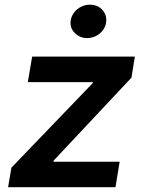

<svg xmlns="http://www.w3.org/2000/svg" viewBox="-20 -782 603 802"><path d="M27.7 -81.7 366.8 -434.3 368.3 -438.9H96.2L114.3 -545.5H543.3L529.1 -457.7L204.2 -111.2L202.8 -106.5H479.8L462.4 0H13.8ZM274.9 -692.5Q276.3 -707.7 283.6 -720.5Q290.8 -733.3 301.8 -742.7Q312.9 -752.1 326.7 -757.3Q340.6 -762.4 355.5 -762.4Q370.7 -762.4 383.5 -757.5Q396.3 -752.5 406.2 -742.2Q425.8 -721.6 423.7 -692.5Q422.6 -677.6 415.5 -664.8Q408.4 -652 397.4 -642.6Q386.4 -633.2 372.3 -628Q358.3 -622.9 343.8 -622.9Q314.6 -622.9 293 -643.5Q272.4 -663.7 274.9 -692.5Z"/></svg>

Font: Inter P Semi Bold
Style: Italic
Weight: 600
Italic angle: 9.39999°
Designer: Rasmus Andersson
Foundry: rsms
Version: Version 3.018;git-588b23468